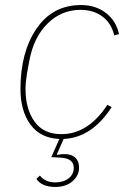

<svg xmlns="http://www.w3.org/2000/svg" viewBox="-20 -538 519 760"><path d="M301 -518Q359 -518 399.5 -486.5Q440 -455 451 -403L432 -398Q421 -446 385.5 -472.5Q350 -499 299 -499Q223 -499 168 -444.5Q113 -390 96 -297L87 -248Q81 -212 81 -186Q81 -107 116.5 -57Q152 -7 223 -7Q329 -7 405 -123L422 -114Q344 7 232 12L205 73L207 75Q220 72 236 72Q263 72 278 86Q293 100 293 125Q293 157 267 179.5Q241 202 199 202Q145 202 124 170L138 157Q159 184 199 184Q231 184 251.5 168Q272 152 272 126Q272 89 220 86L183 84L215 12Q140 9 100.5 -45Q61 -99 61 -186Q61 -331 124.5 -424.5Q188 -518 301 -518Z"/></svg>

Font: IBM Plex Sans Thin
Style: Italic
Weight: 100
Italic angle: -11.31°
Designer: Mike Abbink, Paul van der Laan, Pieter van Rosmalen
Foundry: Bold Monday
Version: Version 3.0